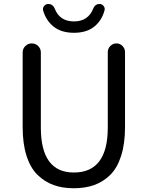

<svg xmlns="http://www.w3.org/2000/svg" viewBox="-20 -957 761 989"><path d="M360.4 12.7Q301.8 12.7 255.9 -3.9Q210 -20.5 173.3 -56.2Q136.7 -91.8 116.7 -154.3Q96.7 -216.8 96.7 -302.7V-686.5Q96.7 -706.1 110.4 -719.7Q124 -733.4 143.6 -733.4Q163.1 -733.4 176.8 -719.7Q190.4 -706.1 190.4 -686.5V-299.8Q190.4 -68.4 360.4 -68.4Q535.2 -68.4 535.2 -299.8V-688.5Q535.2 -707 548.3 -720.2Q561.5 -733.4 579.6 -733.4Q597.7 -733.4 610.8 -720.2Q624 -707 624 -688.5V-302.7Q624 -216.8 604 -154.3Q584 -91.8 547.9 -56.2Q511.7 -20.5 465.3 -3.9Q418.9 12.7 360.4 12.7ZM361.3 -788.1Q295.9 -788.1 256.3 -819.8Q216.8 -851.6 202.1 -903.3Q201.2 -907.2 201.2 -910.2Q201.2 -918 206.1 -924.8Q213.9 -934.6 225.6 -936.5Q227.5 -936.5 230.5 -936.5Q239.3 -936.5 247.1 -931.6Q256.8 -924.8 261.7 -913.1Q287.1 -846.7 361.3 -846.7Q434.6 -846.7 460.9 -914.1Q464.8 -924.8 474.6 -931.6Q482.4 -936.5 491.2 -936.5Q493.2 -936.5 496.1 -936.5Q507.8 -934.6 514.6 -924.8Q519.5 -918 519.5 -911.1Q519.5 -907.2 518.6 -904.3Q504.9 -851.6 465.3 -819.8Q425.8 -788.1 361.3 -788.1Z"/></svg>

Font: Gen Jyuu Gothic Regular
Style: Regular
Weight: 400
Designer: [Source Han Sans]
Ryoko NISHIZUKA  (kana & ideographs); Paul D. Hunt (Latin, Greek & Cyrillic); Wenlong ZHANG  (bopomofo
Version: Version 1.002.20150607